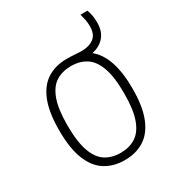

<svg xmlns="http://www.w3.org/2000/svg" viewBox="-171 -802 839 916"><g transform="rotate(-30 249.0 -344.5)"><path d="M249 9Q188.5 9 143.2 -18.8Q98 -46.5 72.8 -108Q47.5 -169.5 47.5 -270Q47.5 -370.5 72.5 -431.8Q97.5 -493 142.8 -520.8Q188 -548.5 249 -548.5Q273 -548.5 293.8 -546.8Q314.5 -545 330 -545Q371 -545 397 -564.2Q423 -583.5 423 -627Q423 -647.5 419.8 -664Q416.5 -680.5 411.5 -698H450Q456 -680.5 459 -664.2Q462 -648 462 -625.5Q462 -577 436.5 -548Q411 -519 369 -511Q450.5 -445.5 450.5 -270Q450.5 -170 425.5 -108.5Q400.5 -47 355.2 -19Q310 9 249 9ZM249 -31Q296.5 -31 331.2 -52.8Q366 -74.5 385.2 -126.2Q404.5 -178 404.5 -268.5Q404.5 -360.5 385.2 -412.8Q366 -465 331.2 -486.8Q296.5 -508.5 249 -508.5Q201.5 -508.5 166.8 -487Q132 -465.5 112.8 -413.8Q93.5 -362 93.5 -272Q93.5 -180 112.8 -127.2Q132 -74.5 166.8 -52.8Q201.5 -31 249 -31Z"/></g></svg>

Font: Encode Sans SmCnd XLt
Style: Regular
Weight: 200
Width: 4
Designer: Multiple Designers
Foundry: Impallari Type
Version: Version 3.002; ttfautohint (v1.8.3) -l 8 -r 50 -G 200 -x 14 